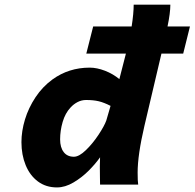

<svg xmlns="http://www.w3.org/2000/svg" viewBox="-20 -799 842 831"><path d="M705.1 -684.6H802.2L772.9 -566.9H678.7L605 -253.9Q575.7 -128.4 575.7 -52.2Q575.7 -14.2 578.1 0H413.1Q413.1 -19.5 412.6 -31.2L412.1 -78.6Q412.1 -94.7 413.1 -118.2Q394 -90.8 364.3 -60.8Q334.5 -30.8 298.1 -9.3Q261.7 12.2 226.6 12.2Q178.7 12.2 144 -13.7Q109.4 -39.6 91.1 -84.2Q72.8 -128.9 72.8 -183.6Q72.8 -231.4 88.1 -282Q103.5 -332.5 133.8 -378.2Q164.1 -423.8 207 -455.1Q277.8 -506.3 368.2 -506.3Q399.4 -506.3 434.6 -492.7Q469.7 -479 496.6 -456.5L524.9 -566.9H353.5L383.3 -684.6H549.8Q558.6 -741.2 558.6 -778.8H717.3Q717.3 -742.7 705.1 -684.6ZM352.5 -366.2Q333 -366.2 315.7 -357.2Q298.3 -348.1 285.2 -333.5Q262.2 -309.1 251.2 -271.2Q240.2 -233.4 240.2 -195.8Q240.2 -161.1 255.6 -140.9Q271 -120.6 299.8 -120.6Q322.3 -120.6 351.8 -149.2Q381.3 -177.7 406.5 -215.8Q431.6 -253.9 439.9 -276.9L458.5 -340.8Q429.7 -355.5 407 -360.8Q384.3 -366.2 352.5 -366.2Z"/></svg>

Font: Lesson One Extra
Style: Italic
Weight: 800
Italic angle: -14°
Designer: But Ko, Victor Gaultney, Annie Olsen, Julie Remington, Don Collingsworth, Eric Hays, Becca Hirsbrunner
Version: Version 1.100